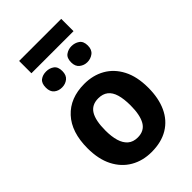

<svg xmlns="http://www.w3.org/2000/svg" viewBox="-286 -1086 1203 1203"><g transform="rotate(-45 315.0 -484.5)"><path d="M314 11Q236 11 175.5 -24Q115 -59 80.5 -126Q46 -193 46 -290Q46 -433 118.5 -511.5Q191 -590 317 -590Q394 -590 454 -556Q514 -522 549 -455Q584 -388 584 -289Q584 -197 553 -129.5Q522 -62 461.5 -25.5Q401 11 314 11ZM317 -115Q375 -115 401 -159.5Q427 -204 427 -289Q427 -347 415.5 -386Q404 -425 379 -444.5Q354 -464 315 -464Q257 -464 230.5 -421Q204 -378 204 -289Q204 -236 215.5 -197Q227 -158 252 -136.5Q277 -115 317 -115ZM427 -672Q399 -672 376.5 -689.5Q354 -707 354 -743Q354 -782 376.5 -798Q399 -814 427 -814Q457 -814 480 -798Q503 -782 503 -744Q503 -707 480 -689.5Q457 -672 427 -672ZM203 -672Q172 -672 151 -689.5Q130 -707 130 -743Q130 -782 151 -798Q172 -814 203 -814Q233 -814 255 -798Q277 -782 277 -744Q277 -707 255 -689.5Q233 -672 203 -672ZM130 -871V-980H503V-871Z"/></g></svg>

Font: Menbere
Style: Regular
Weight: 400
Designer: Aleme Tadesse
Foundry: Sorkin Type Co
Version: Version 1.000